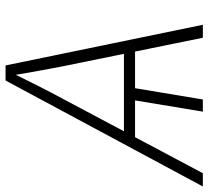

<svg xmlns="http://www.w3.org/2000/svg" viewBox="-69 -718 768 708"><g transform="rotate(-90 315.0 -364.0)"><path d="M347.2 -270.5 302.2 0H257.3L302.2 -270.5ZM-18.6 0 372.1 -727.5H427.7L577.6 0H529.8L423.8 -520Q416.5 -558.1 408 -604.5Q399.4 -650.9 390.1 -708H402.3Q375 -652.3 351.6 -606Q328.1 -559.6 306.6 -520L30.3 0ZM139.2 -250 145.5 -291H509.8L502.9 -250Z"/></g></svg>

Font: Inter 17pt ExtraLight
Style: Italic
Weight: 250
Italic angle: -9.3988°
Version: Version 4.001;git-66647c0bb